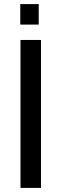

<svg xmlns="http://www.w3.org/2000/svg" viewBox="-20 -917 300 937"><path d="M80 0H180V-722H80ZM79 -797H169V-897H79Z"/></svg>

Font: Perun
Style: Regular
Weight: 400
Foundry: Copyright (c) Stefan Peev, Context Ltd, 2016
Version: Version 1.089